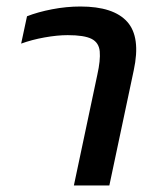

<svg xmlns="http://www.w3.org/2000/svg" viewBox="-20 -570 480 590"><path d="M207 0 279 -340Q289 -385 286.5 -412Q284 -439 261.5 -450.5Q239 -462 188 -462Q156 -462 117 -455Q78 -448 45 -436L63 -520Q96 -533 140 -541.5Q184 -550 227 -550Q329 -550 371 -503Q413 -456 391 -354L316 0Z"/></svg>

Font: Kanit
Style: Italic
Weight: 400
Italic angle: -12°
Designer: Katatrad Team
Foundry: CadsonDemak
Version: Version 2.000; ttfautohint (v1.8.3)